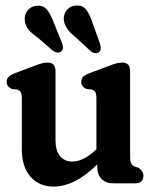

<svg xmlns="http://www.w3.org/2000/svg" viewBox="-20 -677 558 709"><path d="M60.5 -127V-313.5Q60.5 -330 56.5 -336.8Q52.5 -343.5 43 -346.5L23.5 -348.5Q4.5 -357 4.5 -374.5Q4.5 -384.5 10.8 -392Q17 -399.5 33 -406L106 -433.5Q125.5 -441 136.2 -443.5Q147 -446 156 -446Q185 -446 185 -414V-159Q185 -120.5 201.8 -100.5Q218.5 -80.5 246.5 -80.5Q288 -80.5 333 -123L336 -125.5V-313.5Q336 -330 332 -336.8Q328 -343.5 318.5 -346.5L299 -348.5Q280 -357 280 -374.5Q280 -384.5 286 -392Q292 -399.5 308.5 -406L381.5 -433.5Q401 -441 411.8 -443.5Q422.5 -446 431.5 -446Q460.5 -446 460.5 -414V-100.5Q460.5 -81.5 464.5 -73.5Q468.5 -65.5 477.5 -62L491 -57.5Q509.5 -46 509.5 -28Q509.5 0 479 0H401Q370 0 354.5 -16.5Q339 -33 339 -61.5V-69.5Q294 -26 254.8 -7Q215.5 12 178 12Q124.5 12 92.5 -24.5Q60.5 -61 60.5 -127ZM322.5 -590 349 -516.5Q352 -506.5 352 -498.2Q352 -490 345.5 -484.5Q339.5 -479.5 330.8 -480.8Q322 -482 315 -488L257 -541.5Q217.5 -572 215.5 -606Q215 -626 227.5 -640.8Q240 -655.5 261.5 -656.5Q287 -658 300 -639.2Q313 -620.5 322.5 -590ZM179 -592.5 208.5 -519.5Q212 -510.5 212.5 -502Q213 -493.5 206.5 -487.5Q201 -482 192.2 -483Q183.5 -484 175.5 -489.5L116.5 -540.5Q95 -555 84.2 -569Q73.5 -583 71.5 -602Q69.5 -622 81.5 -637.8Q93.5 -653.5 114 -655.5Q140 -658.5 154 -640.5Q168 -622.5 179 -592.5Z"/></svg>

Font: Fraunces 144pt S100 SemiBold
Style: Regular
Weight: 600
Version: Version 1.000; ttfautohint (v1.8.3)